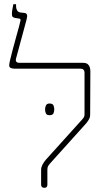

<svg xmlns="http://www.w3.org/2000/svg" viewBox="-20 -893 523 920"><path d="M192 7Q185 7 181 3Q177 -1 177 -7V-80Q177 -91 183 -103Q189 -115 200 -128L375 -322Q381 -329 383 -333.5Q385 -338 385 -345V-545Q385 -554 380 -559Q375 -564 366 -564H48Q41 -564 32.5 -567Q24 -570 24 -580Q24 -587 29 -608Q34 -629 41.5 -657.5Q49 -686 57 -714.5Q65 -743 71 -765Q77 -787 78 -794Q79 -798 78 -800.5Q77 -803 72 -804L52 -807Q44 -809 40.5 -812.5Q37 -816 37 -826Q37 -837 40 -852Q43 -867 44 -873H57V-862Q57 -853 61.5 -844Q66 -835 79 -833L97 -831Q106 -830 109 -823Q112 -816 107 -798L57 -613Q54 -602 58.5 -597Q63 -592 73 -592H377Q393 -592 400.5 -585.5Q408 -579 410.5 -569.5Q413 -560 413 -551L412 -341Q412 -332 407 -322.5Q402 -313 393 -302L221 -111Q213 -102 210 -96Q207 -90 207 -80V-7Q207 -1 203.5 3Q200 7 192 7ZM196 -369Q196 -380 200.5 -388.5Q205 -397 217 -397Q232 -397 236 -388.5Q240 -380 240 -369Q240 -358 236 -349.5Q232 -341 217 -341Q204 -341 200 -349.5Q196 -358 196 -369Z"/></svg>

Font: Noto Serif Hebrew Thin
Style: Regular
Weight: 250
Version: Version 2.003